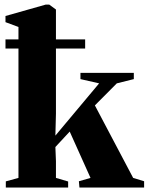

<svg xmlns="http://www.w3.org/2000/svg" viewBox="-20 -838 664 858"><path d="M6 0V-27.5L62.5 -43V-717.5L4.5 -739V-766.5L184.5 -817.5H200L230 -795.5V-330L227.5 -232L423 -465.5L339.5 -484.5V-512.5H578V-484.5L502 -465.5L404 -367L575 -43L624 -28V0H335L332.5 -28L384.5 -43L291.5 -250L227.5 -181L230 -118V-43L284.5 -27V0ZM4.5 -662H360.5V-621H4.5Z"/></svg>

Font: Merriweather 120pt Black
Style: Regular
Weight: 900
Designer: Eben Sorkin
Foundry: Eben Sorkin
Version: Version 2.100